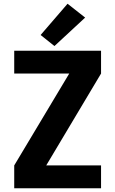

<svg xmlns="http://www.w3.org/2000/svg" viewBox="-20 -1006 616 1026"><path d="M56 0H520V-122H227L520 -613V-735H56V-613H350L56 -122ZM271 -760 435 -912 341 -986 197 -819Z"/></svg>

Font: Iosevka Sparkle Heavy
Style: Regular
Weight: 900
Designer: Belleve Invis
Foundry: Belleve Invis
Version: Version 4.5.0; ttfautohint (v1.8.3)